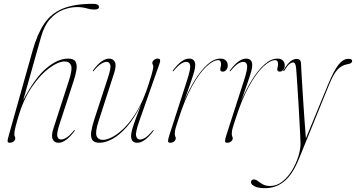

<svg xmlns="http://www.w3.org/2000/svg" viewBox="-20 -739 1862 1004"><path d="M75 -126Q66.5 -96 62 -79.5Q57.5 -63 56.2 -53.5Q55 -44 55 -35Q55 -29 57.5 -24.8Q60 -20.5 60 -16Q60 -6.5 51.2 0.5Q42.5 7.5 31 7.5Q20.5 7.5 19.8 0Q19 -7.5 27 -35L151 -476Q175 -561 211 -614.8Q247 -668.5 307.8 -693.8Q368.5 -719 465.5 -719Q497.5 -719 497.5 -703Q497.5 -689 472.5 -689Q454.5 -689 432.5 -695.5Q410.5 -702 382.5 -702Q346.5 -702 309.2 -687.5Q272 -673 241.5 -639Q211 -605 194.5 -545.5L101.5 -215Q160 -328.5 220.5 -380.5Q281 -432.5 336 -432.5Q365.5 -432.5 374.8 -416.8Q384 -401 379.8 -374Q375.5 -347 364 -312.5L291.5 -90.5Q275 -40 280.2 -24.8Q285.5 -9.5 299.5 -9.5Q311 -9.5 327 -19Q343 -28.5 366.5 -56.5Q369 -60 371 -58.5Q372.5 -57 370 -54Q346 -22 325 -7.2Q304 7.5 286 7.5Q264 7.5 255.5 -11Q247 -29.5 259.5 -67.5L341 -319.5Q359.5 -376.5 351.5 -397Q343.5 -417.5 317.5 -417.5Q284.5 -417.5 237.8 -383.2Q191 -349 146.5 -284Q102 -219 75 -126Z M783 -58.5Q784.5 -57 782 -54Q758 -22 737 -7.2Q716 7.5 698 7.5Q665.5 7.5 665.5 -27.5Q665.5 -46 675.8 -77.8Q686 -109.5 698.5 -141.2Q711 -173 717.5 -191.5Q682 -119.5 643.2 -75.8Q604.5 -32 567.5 -12.2Q530.5 7.5 500.5 7.5Q471.5 7.5 462.2 -8.2Q453 -24 457.2 -51.2Q461.5 -78.5 472.5 -112.5L545 -334.5Q561.5 -385 556.5 -400.2Q551.5 -415.5 537 -415.5Q526 -415.5 509.8 -406Q493.5 -396.5 470 -368.5Q467.5 -365 465.5 -366.5Q464 -368 466.5 -371Q490.5 -403.5 511.5 -418Q532.5 -432.5 550.5 -432.5Q572.5 -432.5 581 -414.2Q589.5 -396 577 -357.5L495.5 -105.5Q477 -48.5 485 -28Q493 -7.5 519 -7.5Q538 -7.5 567.5 -22.5Q597 -37.5 630.8 -71Q664.5 -104.5 697.2 -159.2Q730 -214 755.5 -293.5Q767.5 -330.5 773 -349.8Q778.5 -369 780 -377.5Q781.5 -386 781.5 -391.5Q781.5 -397.5 779 -401Q776.5 -404.5 776.5 -410.5Q776.5 -418 785.2 -425.2Q794 -432.5 804.5 -432.5Q816 -432.5 817.2 -425Q818.5 -417.5 813.5 -404.5L708.5 -106.5Q687.5 -47 691.8 -28.2Q696 -9.5 713 -9.5Q724.5 -9.5 740 -19.2Q755.5 -29 778.5 -56.5Q781.5 -60 783 -58.5Z M883.5 -366.5Q882 -368 884.5 -371Q930.5 -432.5 968.5 -432.5Q1001 -432.5 1001 -398Q1001 -385.5 995.8 -366Q990.5 -346.5 978 -310.2Q965.5 -274 943.5 -211Q968 -270 999.2 -320.5Q1030.5 -371 1064.8 -401.8Q1099 -432.5 1132.5 -432.5Q1151.5 -432.5 1161.2 -422.5Q1171 -412.5 1171 -396Q1171 -384 1163.5 -374.2Q1156 -364.5 1145.5 -364.5Q1132 -364.5 1132 -375Q1132 -383 1134 -389.5Q1136 -396 1136 -402.5Q1136 -424.5 1121.5 -424.5Q1095 -424.5 1058.8 -390.8Q1022.5 -357 984 -287.8Q945.5 -218.5 912 -112Q904.5 -88 899.2 -71.8Q894 -55.5 894 -39Q894 -30.5 896.5 -25.8Q899 -21 899 -15.5Q899 -7 890.8 0.2Q882.5 7.5 869.5 7.5Q858.5 7.5 858.8 -2.2Q859 -12 866.5 -35L958 -318.5Q977.5 -378.5 974.2 -397Q971 -415.5 953.5 -415.5Q942.5 -415.5 927 -406Q911.5 -396.5 888 -368.5Q885 -365 883.5 -366.5Z M1181.5 -366.5Q1180 -368 1182.5 -371Q1228.5 -432.5 1266.5 -432.5Q1299 -432.5 1299 -398Q1299 -385.5 1293.8 -366Q1288.5 -346.5 1276 -310.2Q1263.5 -274 1241.5 -211Q1266 -270 1297.2 -320.5Q1328.5 -371 1362.8 -401.8Q1397 -432.5 1430.5 -432.5Q1449.5 -432.5 1459.2 -422.5Q1469 -412.5 1469 -396Q1469 -384 1461.5 -374.2Q1454 -364.5 1443.5 -364.5Q1430 -364.5 1430 -375Q1430 -383 1432 -389.5Q1434 -396 1434 -402.5Q1434 -424.5 1419.5 -424.5Q1393 -424.5 1356.8 -390.8Q1320.5 -357 1282 -287.8Q1243.5 -218.5 1210 -112Q1202.5 -88 1197.2 -71.8Q1192 -55.5 1192 -39Q1192 -30.5 1194.5 -25.8Q1197 -21 1197 -15.5Q1197 -7 1188.8 0.2Q1180.5 7.5 1167.5 7.5Q1156.5 7.5 1156.8 -2.2Q1157 -12 1164.5 -35L1256 -318.5Q1275.5 -378.5 1272.2 -397Q1269 -415.5 1251.5 -415.5Q1240.5 -415.5 1225 -406Q1209.5 -396.5 1186 -368.5Q1183 -365 1181.5 -366.5Z M1695 -296Q1726 -371 1750.5 -401.2Q1775 -431.5 1802 -431.5Q1821.5 -431.5 1821.5 -420Q1821.5 -407 1796 -403Q1766.5 -398 1745.2 -375.2Q1724 -352.5 1701.5 -297.5L1542 94.5Q1509 175 1465.5 210Q1422 245 1366 245Q1330 245 1311.2 235.2Q1292.5 225.5 1292.5 214.5Q1292.5 199.5 1307.5 199.5Q1318 199.5 1328.8 208Q1339.5 216.5 1354.5 225Q1369.5 233.5 1392.5 233.5Q1427.5 233.5 1456.8 210.2Q1486 187 1507.2 151.5Q1528.5 116 1540 78.8Q1551.5 41.5 1551.5 13.5Q1551.5 1.5 1550 -29Q1548.5 -59.5 1546.2 -100.8Q1544 -142 1541.5 -186.8Q1539 -231.5 1536.2 -272.2Q1533.5 -313 1531.5 -342.5Q1529.5 -372 1528.5 -382Q1525.5 -412.5 1513.5 -412.5Q1503.5 -412.5 1492.8 -403.5Q1482 -394.5 1468 -371.5Q1465 -366.5 1463 -367Q1459.5 -368 1463 -373Q1485 -408.5 1501 -419.8Q1517 -431 1530.5 -431Q1553.5 -431 1554 -406.5Q1554.5 -392.5 1557 -349Q1559.5 -305.5 1563.2 -246.8Q1567 -188 1571.2 -126.8Q1575.5 -65.5 1579.5 -15.5Z"/></svg>

Font: Fraunces 144pt S000 Thin
Style: Italic
Weight: 100
Italic angle: -16°
Version: Version 1.000; ttfautohint (v1.8.3)